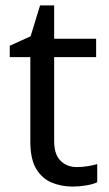

<svg xmlns="http://www.w3.org/2000/svg" viewBox="-20 -679 401 709"><path d="M264 -62Q284 -62 305 -65.5Q326 -69 339 -73V-6Q325 1 299 5.5Q273 10 249 10Q207 10 171.5 -4.5Q136 -19 114 -55Q92 -91 92 -156V-468H16V-510L93 -545L128 -659H180V-536H335V-468H180V-158Q180 -109 203.5 -85.5Q227 -62 264 -62Z"/></svg>

Font: uguzrati25
Style: Book
Weight: 400
Designer: Jelle Bosma - Monotype Design Team, Universal Thirst
Foundry: Monotype Imaging Inc.
Version: Version 2.106